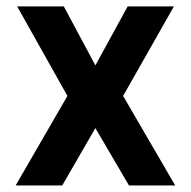

<svg xmlns="http://www.w3.org/2000/svg" viewBox="-20 -565 582 585"><path d="M174.4 -545.5 270.6 -365.8 369 -545.5H509.9L355.1 -272.7L513.8 0H372.9L270.6 -174.7L169.7 0H27.7L185.4 -272.7L32.3 -545.5Z"/></svg>

Font: Interface
Style: Bold
Weight: 700
Designer: Rasmus Andersson
Foundry: rsms
Version: Version 1.8